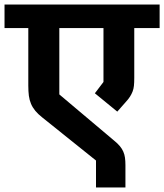

<svg xmlns="http://www.w3.org/2000/svg" viewBox="-40 -718 725 848"><path d="M384 -9 147 -199Q128 -214 116 -228.5Q104 -243 97 -259.5Q90 -276 87.5 -295Q85 -314 85 -340V-594H-20V-698H665V-594H553V-374Q553 -353 551.5 -339Q550 -325 545.5 -313.5Q541 -302 534 -291Q527 -280 515 -267L478 -225L379 -306L417 -356V-594H222V-301L464 -97Q480 -84 489.5 -72.5Q499 -61 504.5 -48.5Q510 -36 512 -21.5Q514 -7 514 11V110H384Z"/></svg>

Font: IBM Plex Sans Devanagari
Style: Bold
Weight: 700
Designer: Mike Abbink, Paul van der Laan, Pieter van Rosmalen, Erin McLaughlin
Foundry: Bold Monday
Version: Version 1.1